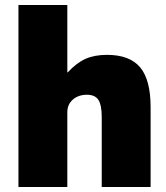

<svg xmlns="http://www.w3.org/2000/svg" viewBox="-20 -750 667 770"><path d="M54 -730H250V-460H252Q287 -498 323 -514Q359 -530 409 -530Q500 -530 542 -480Q584 -430 584 -320V0H388V-280Q388 -329 374.5 -349.5Q361 -370 329 -370Q294 -370 272 -350.5Q250 -331 250 -300V0H54Z"/></svg>

Font: Enso Black
Style: Regular
Weight: 900
Designer: Coji Morishita
Foundry: UNDERFOREST DESIGN
Version: Version 1.000